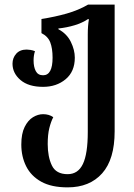

<svg xmlns="http://www.w3.org/2000/svg" viewBox="-20 -556 578 829"><path d="M272 253Q202 253 158 228.5Q114 204 93 162Q72 120 72 68Q72 21 86.5 -8Q101 -37 122.5 -50Q144 -63 166 -63Q192 -63 210 -50Q200 -31 193 -3Q186 25 186 66Q186 121 204 158.5Q222 196 272 196Q317 196 338 152Q359 108 359 14V-408Q359 -445 364 -473H359Q335 -457 302 -447Q269 -437 232 -433V-430Q269 -410 286 -375Q303 -340 303 -307Q303 -247 263.5 -214Q224 -181 166 -181Q103 -181 68.5 -210.5Q34 -240 34 -281Q34 -306 50 -324Q66 -342 95 -342Q102 -342 111.5 -340.5Q121 -339 131 -335Q125 -317 125 -295Q125 -267 134.5 -249Q144 -231 166 -231Q207 -231 207 -307Q207 -347 197 -373Q187 -399 159 -413V-474Q217 -483 268 -497.5Q319 -512 360 -536H475V11Q475 132 421 192.5Q367 253 272 253Z"/></svg>

Font: Noto Serif Georgian ExtraCondensed SemiBold
Style: Regular
Weight: 600
Width: 2
Designer: Monotype Design Team, Akaki Razmadze
Foundry: Google LLC
Version: Version 2.003; ttfautohint (v1.8.4.7-5d5b)